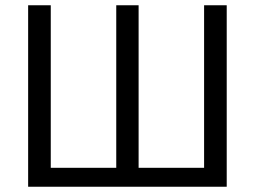

<svg xmlns="http://www.w3.org/2000/svg" viewBox="-20 -710 969 730"><path d="M842 -690V0H87V-690H173V-72H422V-690H507V-72H756V-690Z"/></svg>

Font: Exo 2
Style: Regular
Weight: 400
Designer: Natanael Gama
Version: Version 1.001;PS 001.001;hotconv 1.0.70;makeotf.lib2.5.58329